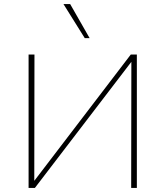

<svg xmlns="http://www.w3.org/2000/svg" viewBox="-20 -927 817 947"><path d="M133 0V-14L625 -658H644V-643L152 0ZM121 0V-658H150L149 0ZM627 0 628 -658H655V0ZM398 -739 293 -907H326L422 -739Z"/></svg>

Font: Ysabeau Office Thin
Style: Regular
Weight: 250
Designer: Christian Thalmann (Catharsis Fonts)
Version: Version 2.001;gftools[0.9.30]; featfreeze: tnum,lnum,ss02